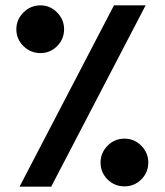

<svg xmlns="http://www.w3.org/2000/svg" viewBox="-20 -684 614 716"><path d="M53 12 405 -664H523L171 12ZM444 11Q407 11 381 -15Q355 -41 355 -78Q355 -114 381 -140.5Q407 -167 444 -167Q481 -167 507 -140.5Q533 -114 533 -78Q533 -41 507 -15Q481 11 444 11ZM131 -486Q94 -486 67.5 -512Q41 -538 41 -575Q41 -611 67.5 -637.5Q94 -664 131 -664Q167 -664 193 -637.5Q219 -611 219 -575Q219 -538 193 -512Q167 -486 131 -486Z"/></svg>

Font: Mada
Style: Bold
Weight: 700
Designer: Khaled Hosny
Version: Version 1.5